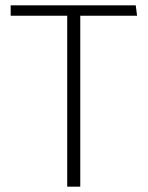

<svg xmlns="http://www.w3.org/2000/svg" viewBox="-20 -700 554 720"><path d="M494 -641H281V0H232V-641H20V-680H489Z"/></svg>

Font: Palanquin Thin
Style: Regular
Weight: 250
Designer: Pria Ravichandran
Version: Version 1.001